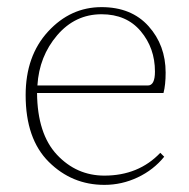

<svg xmlns="http://www.w3.org/2000/svg" viewBox="-20 -504 531 539"><path d="M85 -264H395Q415 -264 415 -303Q415 -369 375 -416.5Q335 -464 265 -464Q191 -464 140.5 -405Q90 -346 85 -264ZM439 -243H84Q85 -128 140 -69.5Q195 -11 273 -11Q369 -11 430 -75L441 -64Q411 -27 366.5 -6Q322 15 273 15Q182 15 117 -49.5Q52 -114 52 -237Q52 -347 115 -415.5Q178 -484 265 -484Q349 -484 397 -430.5Q445 -377 445 -300Q445 -266 439 -243Z"/></svg>

Font: TypoPRO Source Serif Pro
Style: Regular
Weight: 200
Designer: Frank Grießhammer
Foundry: Adobe Systems Incorporated
Version: Version 1.017;PS (version unavailable);hotconv 1.0.79;makeot